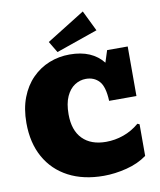

<svg xmlns="http://www.w3.org/2000/svg" viewBox="-109 -1134 1026 1233"><g transform="rotate(-10 403.5 -517.5)"><path d="M467.3 14.2Q335 14.2 238 -36.6Q141.1 -87.4 88.4 -181.6Q35.6 -275.9 35.6 -405.8Q35.6 -499 63.2 -570.8Q90.8 -642.6 139.4 -691.9Q188 -741.2 251 -766.4Q314 -791.5 384.8 -791.5Q459 -791.5 513.2 -768.1Q567.4 -744.6 602.5 -699.7L627.4 -777.3H761.7V-454.1H583.5Q579.6 -547.9 546.6 -583.5Q513.7 -619.1 460.4 -619.1Q421.4 -619.1 387.5 -597.2Q353.5 -575.2 332.8 -529.8Q312 -484.4 312 -413.6Q312 -309.1 366.5 -253.7Q420.9 -198.2 519.5 -198.2Q577.6 -198.2 633.3 -217.8Q689 -237.3 736.8 -277.8L750 -272V-65.9Q693.4 -24.4 616.5 -5.1Q539.6 14.2 467.3 14.2ZM311.5 -820.3 267.6 -893.6 516.6 -1048.8 582 -914.6Z"/></g></svg>

Font: Bevan
Style: Regular
Weight: 400
Designer: Vernon Adams
Foundry: Vernon Adams
Version: Version 2.100; ttfautohint (v1.8.3)